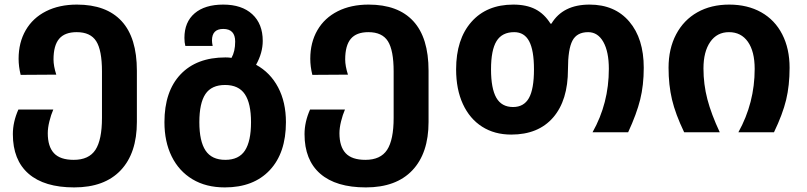

<svg xmlns="http://www.w3.org/2000/svg" viewBox="-20 -576 3512 836"><path d="M36 8Q36 -45 60 -99H212Q202 -76 195 -47.5Q188 -19 188 4Q188 62 215 91Q242 120 301 120Q367 120 395.5 76.5Q424 33 424 -63V-265Q424 -357 399 -396.5Q374 -436 314 -436Q262 -436 237.5 -407Q213 -378 213 -317Q213 -289 225 -251L70 -250Q61 -286 61 -320Q61 -391 92 -444.5Q123 -498 180.5 -527Q238 -556 315 -556Q443 -556 509.5 -484Q576 -412 576 -268V-45Q576 91 505.5 165.5Q435 240 303 240Q173 240 104.5 180.5Q36 121 36 8Z M696 -44Q696 -178 766 -252Q836 -326 962 -326Q977 -326 988 -324Q1004 -352 1004 -395Q1004 -450 952 -450Q903 -450 903 -400Q903 -390 906 -376H787Q783 -391 783 -411Q783 -480 827.5 -518Q872 -556 952 -556Q1033 -556 1078.5 -514Q1124 -472 1124 -398Q1124 -346 1095 -294Q1157 -260 1191 -195.5Q1225 -131 1225 -44Q1225 90 1154.5 165Q1084 240 959 240Q877 240 818 204.5Q759 169 727.5 105Q696 41 696 -44ZM1073 -44Q1073 -126 1046 -166Q1019 -206 960 -206Q901 -206 874.5 -166.5Q848 -127 848 -44Q848 39 875 79.5Q902 120 961 120Q1020 120 1046.5 79.5Q1073 39 1073 -44Z M1306 8Q1306 -45 1330 -99H1482Q1472 -76 1465 -47.5Q1458 -19 1458 4Q1458 62 1485 91Q1512 120 1571 120Q1637 120 1665.5 76.5Q1694 33 1694 -63V-265Q1694 -357 1669 -396.5Q1644 -436 1584 -436Q1532 -436 1507.5 -407Q1483 -378 1483 -317Q1483 -289 1495 -251L1340 -250Q1331 -286 1331 -320Q1331 -391 1362 -444.5Q1393 -498 1450.5 -527Q1508 -556 1585 -556Q1713 -556 1779.5 -484Q1846 -412 1846 -268V-45Q1846 91 1775.5 165.5Q1705 240 1573 240Q1443 240 1374.5 180.5Q1306 121 1306 8Z M1966 -274Q1966 -405 2032.5 -480.5Q2099 -556 2215 -556Q2272 -556 2311 -536Q2350 -516 2377 -473H2381Q2431 -556 2547 -556Q2657 -556 2720 -482Q2783 -408 2783 -281Q2783 -205 2767.5 -142.5Q2752 -80 2715 0H2560Q2631 -126 2631 -276Q2631 -351 2607 -393.5Q2583 -436 2541 -436Q2492 -436 2472.5 -399Q2453 -362 2453 -274Q2453 -139 2388.5 -64.5Q2324 10 2206 10Q2133 10 2079 -24.5Q2025 -59 1995.5 -123Q1966 -187 1966 -274ZM2305 -274Q2305 -357 2284 -396.5Q2263 -436 2219 -436Q2166 -436 2142 -397Q2118 -358 2118 -274Q2118 -191 2141 -150.5Q2164 -110 2214 -110Q2261 -110 2283 -149Q2305 -188 2305 -274Z M2891 -281Q2891 -364 2924 -426.5Q2957 -489 3016.5 -522.5Q3076 -556 3155 -556Q3235 -556 3294.5 -522.5Q3354 -489 3386 -426.5Q3418 -364 3418 -281Q3418 -204 3403 -141.5Q3388 -79 3350 0H3195Q3266 -128 3266 -276Q3266 -352 3236.5 -394Q3207 -436 3154 -436Q3102 -436 3072.5 -393.5Q3043 -351 3043 -278Q3043 -209 3060 -144Q3077 -79 3114 0H2959Q2921 -79 2906 -142.5Q2891 -206 2891 -281Z"/></svg>

Font: Noto Sans Georgian
Style: Regular
Weight: 600
Designer: Monotype Design team
Foundry: Monotype Imaging Inc.
Version: Version 1.000